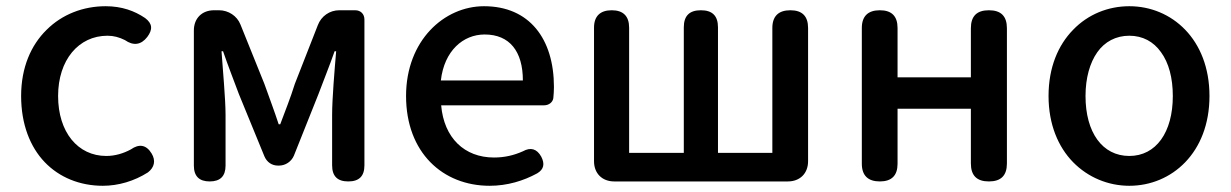

<svg xmlns="http://www.w3.org/2000/svg" viewBox="-20 -584 3962 618"><path d="M124 -62C171 -13 237 14 311 14C361 14 412 -1 456 -29C477 -45 482 -67 468 -90C451 -118 428 -122 401 -103C377 -90 350 -82 322 -82C231 -82 167 -158 167 -275C167 -391 233 -469 326 -469C346 -469 364 -464 382 -455C409 -436 434 -439 454 -465C472 -489 471 -508 447 -526C413 -549 372 -564 320 -564C248 -564 180 -538 130 -488C80 -439 48 -367 48 -275C48 -184 77 -111 124 -62Z M604 -275V-51C604 -17 621 0 655 0C689 0 706 -17 706 -51V-214C706 -266 697 -360 693 -419H698C713 -375 733 -324 749 -281L831 -81C839 -62 855 -51 875 -51H878C899 -51 918 -64 926 -83L1005 -281C1021 -324 1041 -373 1057 -419H1062C1057 -360 1049 -266 1049 -214V-52C1049 -17 1066 0 1101 0C1136 0 1153 -17 1153 -52V-521C1153 -539 1141 -551 1123 -551H1087H1072C1041 -551 1014 -532 1003 -503L929 -314C915 -269 898 -227 882 -184H877C863 -227 847 -269 831 -314L754 -505C743 -533 715 -551 685 -551H669C630 -551 604 -525 604 -486Z M1667 -245H1731C1747 -245 1759 -255 1761 -268C1762 -279 1763 -291 1763 -304C1763 -459 1684 -564 1538 -564C1410 -564 1287 -454 1287 -275C1287 -93 1405 14 1556 14C1613 14 1665 -2 1709 -26C1731 -39 1734 -57 1722 -80C1708 -105 1688 -111 1663 -97C1634 -84 1604 -77 1570 -77C1475 -77 1409 -140 1400 -245H1578ZM1465 -325H1399C1410 -421 1471 -473 1540 -473C1620 -473 1663 -419 1663 -325H1531Z M2581 -275V-494C2581 -532 2562 -551 2524 -551C2486 -551 2466 -532 2466 -494V-92H2291V-496C2291 -533 2273 -551 2236 -551C2199 -551 2181 -533 2181 -496V-92H2005V-495C2005 -532 1986 -551 1949 -551C1912 -551 1892 -532 1892 -495V-65C1892 -26 1918 0 1957 0H2236H2516C2555 0 2581 -26 2581 -65Z M3221 -275V-493C3221 -532 3202 -551 3163 -551C3124 -551 3105 -532 3105 -493V-335H2869V-494C2869 -532 2850 -551 2812 -551C2774 -551 2754 -532 2754 -494V-57C2754 -19 2774 0 2812 0C2850 0 2869 -19 2869 -57V-234H2987H3105V-58C3105 -19 3124 0 3163 0C3202 0 3221 -19 3221 -58V-275Z M3434 -62C3482 -13 3547 14 3615 14C3751 14 3873 -92 3873 -275C3873 -458 3751 -564 3615 -564C3547 -564 3482 -538 3434 -488C3386 -439 3355 -367 3355 -275C3355 -184 3386 -111 3434 -62ZM3717 -416C3742 -382 3755 -333 3755 -275C3755 -158 3701 -82 3615 -82C3528 -82 3474 -158 3474 -275C3474 -333 3488 -382 3512 -416C3536 -450 3572 -469 3615 -469C3658 -469 3693 -450 3717 -416Z"/></svg>

Font: GenSenRounded2 TW M
Style: Regular
Weight: 500
Version: Version 2.100;PS 2.1;hotconv 16.6.51;makeotf.lib2.5.65220 DE